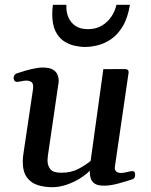

<svg xmlns="http://www.w3.org/2000/svg" viewBox="-20 -777 636 811"><path d="M200.7 13.7Q168.9 13.7 140.4 5.1Q111.8 -3.4 94 -27.1Q76.2 -50.8 76.2 -95.2Q76.2 -111.8 79.6 -132.3L119.6 -401.4Q120.1 -404.8 120.1 -410.2Q120.1 -426.3 111.6 -431.4Q103 -436.5 91.3 -436.5Q81.1 -436.5 69.8 -433.8Q58.6 -431.2 51.8 -431.2Q40 -431.2 37.6 -445.3Q36.6 -450.7 40.3 -457.8Q43.9 -464.8 51.8 -467.3Q123.5 -491.7 160.2 -491.7Q189.5 -491.7 203.9 -482.7Q218.3 -473.6 223.1 -460.9Q228 -448.2 228 -437Q228 -429.2 226.8 -423.3Q225.6 -417.5 225.6 -416L182.6 -121.6Q182.1 -116.2 181.4 -110.4Q180.7 -104.5 180.7 -99.1Q180.7 -78.1 192.4 -62.7Q204.1 -47.4 238.3 -47.4Q280.8 -47.4 311 -63.5Q341.3 -79.6 362.8 -97.2L416.5 -484.9L507.3 -485.4Q523.4 -485.4 523.4 -471.7L465.3 -72.8Q463.4 -60.5 470.2 -53.5Q477.1 -46.4 491.7 -46.4Q501 -46.4 515.6 -50Q530.3 -53.7 537.6 -54.2Q543 -54.7 546.9 -51.8Q550.8 -48.8 550.8 -38.6Q550.8 -33.2 548.6 -27.8Q546.4 -22.5 540 -20Q511.2 -10.3 478.5 -1.5Q445.8 7.3 419.9 7.3Q392.6 7.3 379.6 -1.7Q366.7 -10.7 363 -23.9Q359.4 -37.1 359.4 -48.8Q359.4 -50.3 359.4 -52.2Q359.4 -54.2 359.4 -56.2Q345.2 -41 319.8 -24.7Q294.4 -8.3 262.9 2.7Q231.4 13.7 200.7 13.7ZM339.4 -578.6Q318.8 -578.6 294.7 -584Q270.5 -589.4 249 -603.8Q227.5 -618.2 214.1 -645.8Q200.7 -673.3 200.7 -716.8Q200.7 -726.1 201.2 -735.8Q201.7 -745.6 203.6 -756.8H260.7Q260.3 -753.9 260.3 -751.2Q260.3 -748.5 260.3 -746.1Q260.3 -723.1 269.8 -701.9Q279.3 -680.7 299.3 -667.2Q319.3 -653.8 351.1 -653.8Q386.2 -653.8 411.1 -669.2Q436 -684.6 451.4 -708.3Q466.8 -731.9 471.7 -756.8H528.8Q519.5 -700.2 497.8 -664.8Q476.1 -629.4 448.2 -610.8Q420.4 -592.3 391.6 -585.4Q362.8 -578.6 339.4 -578.6Z"/></svg>

Font: Gelasio Medium
Style: Italic
Weight: 500
Italic angle: -8.5°
Designer: Eben Sorkin
Foundry: Eben Sorkin
Version: Version 1.008